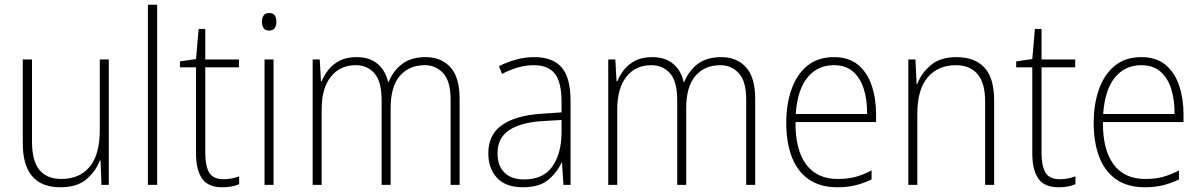

<svg xmlns="http://www.w3.org/2000/svg" viewBox="-20 -780 5067 810"><path d="M439 -529V0H408L404 -103H401Q385 -59 345.5 -24.5Q306 10 235 10Q76 10 76 -176V-529H115V-182Q115 -101 146.5 -63Q178 -25 239 -25Q315 -25 358 -76Q401 -127 401 -232V-529Z M643 0H604V-760H643Z M923 -24Q942 -24 959 -27.5Q976 -31 989 -36V-3Q975 3 958 6.5Q941 10 918 10Q858 10 832.5 -26.5Q807 -63 807 -133V-496H739V-521L807 -531L818 -658H846V-529H988V-496H846V-135Q846 -80 862.5 -52Q879 -24 923 -24Z M1115 -725Q1133 -725 1139.5 -714.5Q1146 -704 1146 -688Q1146 -672 1139 -661.5Q1132 -651 1115 -651Q1099 -651 1092 -661.5Q1085 -672 1085 -688Q1085 -704 1092 -714.5Q1099 -725 1115 -725ZM1134 -529V0H1096V-529Z M1776 -539Q1841 -539 1880 -496.5Q1919 -454 1919 -363V0H1881V-360Q1881 -437 1850 -471Q1819 -505 1772 -505Q1706 -505 1667 -460Q1628 -415 1628 -324V0H1590V-356Q1590 -437 1559.5 -471Q1529 -505 1481 -505Q1414 -505 1375.5 -456Q1337 -407 1337 -319V0H1299V-529H1329L1334 -437H1337Q1347 -462 1365.5 -485.5Q1384 -509 1413 -524Q1442 -539 1485 -539Q1539 -539 1572.5 -511Q1606 -483 1617 -435H1620Q1639 -482 1677 -510.5Q1715 -539 1776 -539Z M2234 -539Q2312 -539 2349.5 -495.5Q2387 -452 2387 -355V0H2357L2351 -94H2349Q2330 -52 2292.5 -21Q2255 10 2186 10Q2113 10 2076.5 -30Q2040 -70 2040 -133Q2040 -212 2098 -252.5Q2156 -293 2263 -300L2349 -306V-349Q2349 -434 2320.5 -469.5Q2292 -505 2232 -505Q2200 -505 2167 -496Q2134 -487 2098 -468L2085 -501Q2119 -518 2156.5 -528.5Q2194 -539 2234 -539ZM2266 -269Q2176 -263 2127.5 -230.5Q2079 -198 2079 -133Q2079 -80 2108.5 -51.5Q2138 -23 2191 -23Q2271 -23 2309.5 -76.5Q2348 -130 2349 -219V-274Z M3023 -539Q3088 -539 3127 -496.5Q3166 -454 3166 -363V0H3128V-360Q3128 -437 3097 -471Q3066 -505 3019 -505Q2953 -505 2914 -460Q2875 -415 2875 -324V0H2837V-356Q2837 -437 2806.5 -471Q2776 -505 2728 -505Q2661 -505 2622.5 -456Q2584 -407 2584 -319V0H2546V-529H2576L2581 -437H2584Q2594 -462 2612.5 -485.5Q2631 -509 2660 -524Q2689 -539 2732 -539Q2786 -539 2819.5 -511Q2853 -483 2864 -435H2867Q2886 -482 2924 -510.5Q2962 -539 3023 -539Z M3498 -539Q3561 -539 3600 -506.5Q3639 -474 3657.5 -419Q3676 -364 3676 -297V-265H3336Q3335 -149 3380.5 -87Q3426 -25 3514 -25Q3554 -25 3586 -33Q3618 -41 3657 -61V-23Q3624 -7 3589.5 1.5Q3555 10 3513 10Q3439 10 3391 -24Q3343 -58 3320 -119Q3297 -180 3297 -262Q3297 -341 3319.5 -404Q3342 -467 3386.5 -503Q3431 -539 3498 -539ZM3498 -505Q3429 -505 3386.5 -453Q3344 -401 3337 -299H3638Q3639 -358 3624 -405Q3609 -452 3578 -478.5Q3547 -505 3498 -505Z M4015 -539Q4092 -539 4133 -495Q4174 -451 4174 -356V0H4136V-351Q4136 -431 4103.5 -468Q4071 -505 4012 -505Q3938 -505 3894 -454Q3850 -403 3850 -300V0H3812V-529H3842L3847 -426H3850Q3866 -470 3906 -504.5Q3946 -539 4015 -539Z M4451 -24Q4470 -24 4487 -27.5Q4504 -31 4517 -36V-3Q4503 3 4486 6.5Q4469 10 4446 10Q4386 10 4360.5 -26.5Q4335 -63 4335 -133V-496H4267V-521L4335 -531L4346 -658H4374V-529H4516V-496H4374V-135Q4374 -80 4390.5 -52Q4407 -24 4451 -24Z M4795 -539Q4858 -539 4897 -506.5Q4936 -474 4954.5 -419Q4973 -364 4973 -297V-265H4633Q4632 -149 4677.5 -87Q4723 -25 4811 -25Q4851 -25 4883 -33Q4915 -41 4954 -61V-23Q4921 -7 4886.5 1.5Q4852 10 4810 10Q4736 10 4688 -24Q4640 -58 4617 -119Q4594 -180 4594 -262Q4594 -341 4616.5 -404Q4639 -467 4683.5 -503Q4728 -539 4795 -539ZM4795 -505Q4726 -505 4683.5 -453Q4641 -401 4634 -299H4935Q4936 -358 4921 -405Q4906 -452 4875 -478.5Q4844 -505 4795 -505Z"/></svg>

Font: Noto Sans Kannada SemiCondensed ExtraLight
Style: Regular
Weight: 200
Width: 4
Designer: Jelle Bosma - Monotype Design Team
Foundry: Monotype Imaging Inc.
Version: Version 2.005; ttfautohint (v1.8.4.7-5d5b)